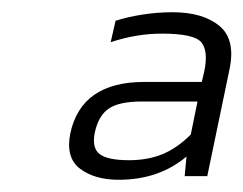

<svg xmlns="http://www.w3.org/2000/svg" viewBox="-20 -674 398 314"><path d="M174 -380Q135 -380 111 -398Q87 -416 95 -456Q113 -540 216 -540H310L314 -557Q321 -590 309.5 -604.5Q298 -619 245 -619Q203 -619 161 -605L169 -640Q187 -646 212 -650Q237 -654 262 -654Q312 -654 339 -631.5Q366 -609 355 -559L319 -386H282L285 -418Q240 -380 174 -380ZM191 -412Q222 -412 246 -422Q270 -432 292 -454L303 -508H212Q175 -508 158 -496.5Q141 -485 135 -457Q130 -432 143 -422Q156 -412 191 -412Z"/></svg>

Font: Kanit ExtraLight
Style: Italic
Weight: 275
Italic angle: -12°
Designer: Katatrad Team
Foundry: CadsonDemak
Version: Version 2.000; ttfautohint (v1.8.3)